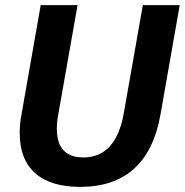

<svg xmlns="http://www.w3.org/2000/svg" viewBox="-20 -720 722 750"><path d="M57 -200Q57 -237 64 -273L139 -700H283L208 -275Q202 -244 202 -217Q202 -105 306 -105Q369 -105 408.5 -148Q448 -191 463 -275L538 -700H682L607 -273Q557 10 293 10Q178 10 117.5 -43.5Q57 -97 57 -200Z"/></svg>

Font: Sarabun
Style: Bold Italic
Weight: 700
Italic angle: -10°
Designer: Suppakit Chalermlarp | Katatrad Co.,Ltd.
Foundry: Cadson Demak Co.,Ltd.
Version: Version 1.000; ttfautohint (v1.6)